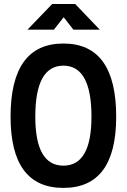

<svg xmlns="http://www.w3.org/2000/svg" viewBox="-20 -918 626 948"><path d="M293 9.8Q32.2 9.8 32.2 -341.8Q32.2 -703.1 293 -703.1Q553.7 -703.1 553.7 -341.8Q553.7 9.8 293 9.8ZM293 -100.1Q431.6 -100.1 431.6 -341.8Q431.6 -593.8 293 -593.8Q154.3 -593.8 154.3 -341.8Q154.3 -100.1 293 -100.1ZM115.7 -771.5 237.8 -898.4H351.1L472.7 -771.5H342.3L294.4 -833L246.1 -771.5Z"/></svg>

Font: Caskaydia Cove SemiBold
Style: Regular
Weight: 600
Monospace: yes
Designer: Aaron Bell
Foundry: Saja Typeworks
Version: Version 4.300; ttfautohint (v1.8.3)